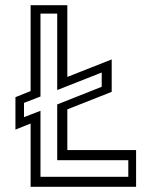

<svg xmlns="http://www.w3.org/2000/svg" viewBox="-20 -720 605 740"><path d="M98 0V-244L39.5 -220.5V-345.5L98 -369V-700H239.5V-423.5L410.5 -491V-366L239.5 -298.5V-141.5H504.5V0ZM136 -38.5H474.5V-102.5H200.5V-317.5L372 -385.5V-440.5L200.5 -373V-667.5H136V-348L72.5 -323.5V-268.5L136 -293Z"/></svg>

Font: Tourney Expanded
Style: Regular
Weight: 400
Width: 7
Designer: Tyler Finck
Foundry: Etcetera Type Co
Version: Version 1.010; ttfautohint (v1.8.3)